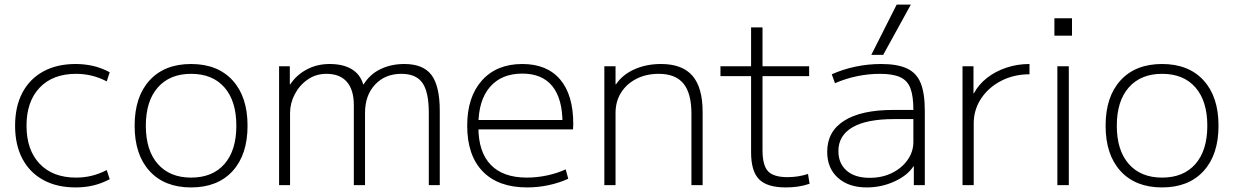

<svg xmlns="http://www.w3.org/2000/svg" viewBox="-20 -810 5397 840"><path d="M311 10Q229 10 169.5 -22.5Q110 -55 78 -115.5Q46 -176 46 -260Q46 -344 78 -404.5Q110 -465 169.5 -497.5Q229 -530 311 -530Q351 -530 387.5 -521.5Q424 -513 460 -494L447 -454Q414 -471 381 -479Q348 -487 313 -487Q211 -487 153.5 -426.5Q96 -366 96 -260Q96 -154 153.5 -93.5Q211 -33 313 -33Q348 -33 381 -41Q414 -49 447 -66L460 -26Q424 -7 387.5 1.5Q351 10 311 10Z M816 10Q700 10 634.5 -61.5Q569 -133 569 -260Q569 -387 634.5 -458.5Q700 -530 816 -530Q932 -530 997.5 -458.5Q1063 -387 1063 -260Q1063 -133 997.5 -61.5Q932 10 816 10ZM816 -33Q910 -33 962 -92.5Q1014 -152 1014 -260Q1014 -368 962 -427.5Q910 -487 816 -487Q723 -487 670.5 -427.5Q618 -368 618 -260Q618 -152 670.5 -92.5Q723 -33 816 -33Z M1201 0V-520H1248V-441H1250Q1276 -481 1321 -505.5Q1366 -530 1422 -530Q1481 -530 1518.5 -507.5Q1556 -485 1569 -441H1571Q1598 -485 1644.5 -507.5Q1691 -530 1749 -530Q1832 -530 1868 -481.5Q1904 -433 1904 -325V0H1856V-316Q1856 -408 1828 -447.5Q1800 -487 1736 -487Q1665 -487 1621 -440Q1577 -393 1577 -316V0H1528V-350Q1528 -417 1497.5 -452Q1467 -487 1408 -487Q1362 -487 1326 -462Q1290 -437 1269.5 -397.5Q1249 -358 1249 -316V0Z M2286 10Q2160 10 2092 -60Q2024 -130 2024 -260Q2024 -386 2088.5 -458Q2153 -530 2265 -530Q2373 -530 2430.5 -462.5Q2488 -395 2488 -268Q2488 -261 2487.5 -255Q2487 -249 2487 -244H2051V-285H2453L2441 -270Q2441 -378 2396.5 -433Q2352 -488 2265 -488Q2174 -488 2123.5 -429.5Q2073 -371 2073 -263V-253Q2073 -145 2127 -89Q2181 -33 2285 -33Q2329 -33 2373.5 -42.5Q2418 -52 2455 -69L2466 -28Q2427 -10 2380.5 0Q2334 10 2286 10Z M2624 0V-520H2673V-441H2675Q2703 -483 2755 -506.5Q2807 -530 2872 -530Q2965 -530 3009.5 -478.5Q3054 -427 3054 -320V0H3005V-313Q3005 -402 2970 -444.5Q2935 -487 2862 -487Q2807 -487 2764 -465Q2721 -443 2697 -404.5Q2673 -366 2673 -316V0Z M3418 10Q3336 10 3301 -25.5Q3266 -61 3266 -143V-477H3132V-520H3266V-690H3316V-520H3520V-477H3316V-153Q3316 -87 3340 -61Q3364 -35 3425 -35Q3449 -35 3471.5 -38.5Q3494 -42 3515 -49L3522 -6Q3495 3 3469.5 6.5Q3444 10 3418 10Z M3772 10Q3693 10 3646 -32Q3599 -74 3599 -146Q3599 -235 3673.5 -282Q3748 -329 3887 -329H3976Q3976 -390 3963 -424Q3950 -458 3918 -472.5Q3886 -487 3830 -487Q3779 -487 3729 -476.5Q3679 -466 3633 -446L3619 -485Q3668 -507 3723 -518.5Q3778 -530 3835 -530Q3906 -530 3948 -510.5Q3990 -491 4008 -446.5Q4026 -402 4026 -326V0H3978V-82H3976Q3950 -42 3893 -16Q3836 10 3772 10ZM3785 -32Q3839 -32 3882 -53Q3925 -74 3950.5 -110Q3976 -146 3976 -189V-289H3892Q3771 -289 3709.5 -253Q3648 -217 3648 -149Q3648 -95 3684 -63.5Q3720 -32 3785 -32ZM3844 -570H3792L3903 -790H3965Z M4191 0V-520H4239V-402H4241Q4262 -441 4298.5 -469.5Q4335 -498 4383 -514Q4431 -530 4484 -530V-485Q4416 -485 4360.5 -456.5Q4305 -428 4272.5 -379Q4240 -330 4240 -270V0Z M4593 -654V-730H4670V-654ZM4606 0V-520H4656V0Z M5064 10Q4948 10 4882.5 -61.5Q4817 -133 4817 -260Q4817 -387 4882.5 -458.5Q4948 -530 5064 -530Q5180 -530 5245.5 -458.5Q5311 -387 5311 -260Q5311 -133 5245.5 -61.5Q5180 10 5064 10ZM5064 -33Q5158 -33 5210 -92.5Q5262 -152 5262 -260Q5262 -368 5210 -427.5Q5158 -487 5064 -487Q4971 -487 4918.5 -427.5Q4866 -368 4866 -260Q4866 -152 4918.5 -92.5Q4971 -33 5064 -33Z"/></svg>

Font: M PLUS 1 Thin Light
Style: Regular
Weight: 300
Version: Version 1.001